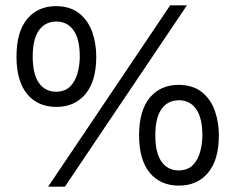

<svg xmlns="http://www.w3.org/2000/svg" viewBox="-20 -690 885 722"><path d="M161 12 620 -670H683L224 12ZM192 -288Q122 -288 82 -336.5Q42 -385 42 -477Q42 -570 82 -618.5Q122 -667 192 -667Q246 -666 279 -639Q312 -612 327 -569Q342 -526 342 -477Q342 -385 301.5 -336.5Q261 -288 192 -288ZM192 -345Q226 -346 245 -366Q264 -386 272 -416.5Q280 -447 280 -477Q280 -543 256.5 -576Q233 -609 192 -609Q150 -609 126.5 -576Q103 -543 103 -477Q103 -411 126.5 -378Q150 -345 192 -345ZM653 8Q583 8 543 -40.5Q503 -89 503 -181Q503 -274 543 -322.5Q583 -371 653 -371Q707 -370 740 -343Q773 -316 788 -273Q803 -230 803 -181Q803 -89 762.5 -40.5Q722 8 653 8ZM653 -49Q687 -50 706 -70Q725 -90 733 -120.5Q741 -151 741 -181Q741 -247 717.5 -280Q694 -313 653 -313Q611 -313 587.5 -280Q564 -247 564 -181Q564 -115 587.5 -82Q611 -49 653 -49Z"/></svg>

Font: Questrial
Style: Regular
Weight: 400
Designer: Joe Prince, Laura Meseguer
Foundry: Joe Prince, Laura Meseguer
Version: Version 2.000; ttfautohint (v1.8.3)